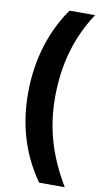

<svg xmlns="http://www.w3.org/2000/svg" viewBox="-98 -775 514 977"><g transform="rotate(10 159.0 -286.5)"><path d="M44 -282C44 -100 97 43 179 158H311C229 21 183 -118 183 -283C183 -454 225 -601 311 -731H179C100 -619 44 -467 44 -282Z"/></g></svg>

Font: Noto Sans Arabic UI XCn XBd
Style: Regular
Weight: 800
Width: 2
Designer: Monotype Design Team, Nadine Chahine and Nizar Qandah
Foundry: Monotype Imaging Inc.
Version: Version 2.010